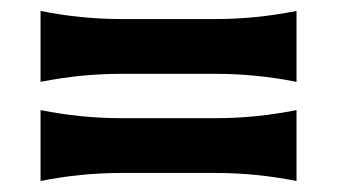

<svg xmlns="http://www.w3.org/2000/svg" viewBox="-20 -538 613 349"><path d="M53.7 -337.9Q127 -323.2 200.2 -323.2H372.6Q444.8 -323.2 519 -337.9V-209Q445.3 -223.6 372.6 -223.6H200.2Q127 -223.6 53.7 -209ZM53.7 -518.1Q127 -503.4 200.2 -503.4H372.6Q444.8 -503.4 519 -518.1V-389.2Q445.3 -403.8 372.6 -403.8H200.2Q127 -403.8 53.7 -389.2Z"/></svg>

Font: Classica
Style: Bold
Weight: 700
Designer: Wojciech Kalinowski "wmk69" (wmk69@o2.pl)
Foundry: Wojciech Kalinowski "wmk69" (wmk69@o2.pl)
Version: Version 2.1.1; 2021-05-14